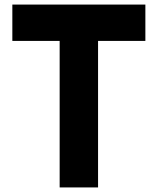

<svg xmlns="http://www.w3.org/2000/svg" viewBox="-20 -820 690 840"><path d="M241 0V-641H34V-800H616V-641H409V0Z"/></svg>

Font: Martian Mono SemiCondensed
Style: Bold
Weight: 700
Width: 4
Designer: Roman Shamin
Foundry: Evil Martians
Version: Version 1.000